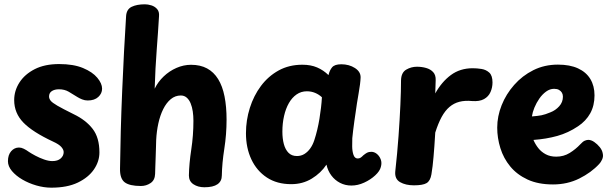

<svg xmlns="http://www.w3.org/2000/svg" viewBox="-20 -853 2844 892"><path d="M454.3 -441.1Q454.3 -418.9 436.7 -402.6Q419.1 -386.2 387.7 -386.2Q374 -386.2 361.6 -391.2Q349.2 -396.2 339.9 -402Q319 -415.2 299.4 -426.7Q279.9 -438.2 253.9 -438.2Q233.7 -438.2 220.8 -429.8Q207.9 -421.3 207.9 -404.7Q207.9 -394.9 215.1 -385.5Q222.3 -376.1 246.6 -362Q270.9 -347.9 322.6 -322.3Q378.8 -295.3 410.3 -254.5Q441.9 -213.7 441.9 -145Q441.9 -103 416.4 -65.8Q390.9 -28.6 341.6 -4.8Q292.2 18.9 218.3 18.9Q184.2 18.9 148.7 8.6Q113.2 -1.7 83.5 -19.1Q53.8 -36.6 35.3 -58.6Q16.9 -80.6 16.9 -104Q16.9 -133.4 31.9 -150.5Q46.9 -167.6 68.3 -167.6Q78.7 -167.6 90.3 -162Q101.9 -156.4 114.9 -147Q125.9 -139.6 144.7 -129.6Q163.4 -119.6 184.7 -112.1Q206 -104.6 223.1 -104.6Q248.1 -104.6 261.9 -116.8Q275.8 -129.1 275.8 -146.4Q275.8 -157.6 265.1 -170Q254.4 -182.4 226.9 -195Q131.2 -239.6 88.6 -283.6Q45.9 -327.6 45.9 -388Q45.9 -431.6 70.3 -469.7Q94.8 -507.9 141.3 -531.7Q187.8 -555.4 254.9 -555.4Q321.4 -555.4 365.6 -537Q409.7 -518.6 432 -491.8Q454.3 -465.1 454.3 -441.1Z M565.8 -778Q567.8 -809.9 591.7 -821.4Q615.6 -833 653.2 -833Q667.3 -833 683.2 -828.1Q699 -823.2 709.8 -811.1Q720.6 -799 718.8 -778Q714.6 -706.1 708.1 -622.1Q701.6 -538 698.6 -441Q714.1 -472.9 740.4 -497.9Q766.7 -523 799.8 -537.5Q833 -552 867.6 -552Q910.7 -552 941.9 -535.2Q973.2 -518.3 993.4 -485.6Q1013.7 -452.8 1023.1 -405.3Q1032.6 -357.8 1032.6 -297Q1032.6 -228.9 1022.1 -161.8Q1011.6 -94.7 1010.6 -38Q1010.6 -11 990.4 3Q970.3 17 929.6 17Q899.6 17 878.6 3Q857.6 -11 857.6 -38Q858.6 -92.9 868.6 -158.5Q878.6 -224.1 878.6 -292Q878.6 -314.4 875.6 -335.2Q872.6 -355.9 865.7 -372.7Q858.9 -389.4 847.5 -399.4Q836.1 -409.4 820.1 -409.4Q794 -409.4 773.4 -392.4Q752.9 -375.3 738.3 -346.1Q723.8 -316.9 715.7 -279.9Q707.6 -242.9 705.6 -203Q705.6 -192.6 704.7 -170.7Q703.8 -148.9 703.2 -123.9Q702.6 -99 701.6 -77.6Q700.6 -56.1 700.6 -44.9Q699.6 -15.9 679.4 -2.4Q659.3 11.1 634.6 11.1Q581.3 11.1 558.9 -6.4Q536.6 -23.9 537.6 -69.9Q538.6 -151.9 541.1 -243.9Q543.6 -335.9 547.6 -430Q551.6 -524.1 556.2 -612.9Q560.8 -701.7 565.8 -778Z M1122.7 -234Q1122.7 -294.6 1140.7 -351.6Q1158.7 -408.7 1192.4 -453.8Q1226.2 -499 1274.6 -525.7Q1323 -552.3 1384.6 -552.3Q1423.9 -552.3 1453.2 -539.7Q1482.6 -527.1 1506.1 -504.1Q1511.1 -526.1 1522.9 -540.3Q1534.8 -554.4 1565.6 -554.4Q1601.9 -554.4 1629.1 -536.9Q1656.3 -519.3 1655.3 -492.4Q1654.3 -465.3 1646 -418.7Q1637.7 -372 1631.7 -327Q1629.7 -313 1626.4 -291Q1623.2 -269 1620.7 -247.5Q1618.2 -226 1616.7 -211Q1615.9 -195.9 1616.2 -173.2Q1616.4 -150.6 1622.2 -133.6Q1628 -116.7 1642 -116.7Q1649.9 -116.7 1655.8 -120.8Q1661.7 -124.9 1668.1 -131.6Q1677.8 -139.4 1685.3 -143.6Q1692.9 -147.7 1705.2 -147.7Q1718.6 -147.7 1730.5 -138.3Q1742.4 -128.9 1748.7 -112.8Q1755 -96.7 1749.3 -77.2Q1744.7 -58.2 1723.1 -38.2Q1701.4 -18.1 1671.9 -4.6Q1642.4 9 1612.6 9Q1583.8 9 1559.8 -3.4Q1535.9 -15.8 1519.6 -37.5Q1503.2 -59.2 1496.7 -88.1Q1470.6 -48.8 1428.3 -23.1Q1386.1 2.6 1333 2.6Q1266.7 2.6 1219.8 -28.3Q1172.9 -59.2 1147.8 -112.6Q1122.7 -166 1122.7 -234ZM1291.9 -241.1Q1291.9 -209.2 1298.7 -183.7Q1305.6 -158.1 1320.4 -143.1Q1335.2 -128.1 1359.3 -128.1Q1378.8 -128.1 1394.1 -137.5Q1409.4 -146.9 1421.3 -163.4Q1433.2 -180 1440.3 -202Q1448 -225.4 1453.9 -250.4Q1459.9 -275.3 1464.1 -301.2Q1468.3 -327.1 1471.3 -352.3Q1474.3 -377.4 1475.6 -401.1Q1461.7 -414.1 1443.9 -421.5Q1426.1 -428.9 1405.7 -428.9Q1379 -428.9 1357.9 -414.3Q1336.8 -399.7 1322.1 -374Q1307.4 -348.3 1299.7 -314.3Q1291.9 -280.2 1291.9 -241.1Z M1843.1 -480Q1844.1 -516 1867.2 -529.5Q1890.2 -543 1917.1 -543Q1939.2 -543 1959.4 -537.3Q1979.7 -531.7 1992.4 -518Q2005.1 -504.3 2004.1 -480L2002.1 -419Q2032.2 -473 2074.9 -504.5Q2117.7 -536 2176.1 -536Q2195.8 -536 2216.9 -532.7Q2238 -529.4 2253.1 -515.7Q2268.1 -501.9 2268.1 -470Q2268.1 -446.6 2258.8 -425.4Q2249.6 -404.3 2228.7 -392.7Q2207.8 -381 2173.1 -383.6Q2140 -386.8 2114.2 -380.1Q2088.4 -373.4 2068.2 -356.2Q2047.9 -339 2031.8 -309.6Q2015.8 -280.2 2002.1 -237Q1999.9 -202.3 1998.1 -174.6Q1996.2 -146.9 1994.1 -124.1Q1992 -101.3 1989.8 -81.6Q1987.6 -61.8 1984.3 -43Q1979.2 -12.7 1961.8 -2.3Q1944.4 8 1903.1 8Q1864.6 8 1838.7 -6.8Q1812.9 -21.7 1816.4 -57Q1825.9 -142.1 1831.5 -220.4Q1837.1 -298.8 1840.1 -365.4Q1843.1 -432 1843.1 -480Z M2549.2 3.9Q2480.2 3.9 2431 -18.9Q2381.8 -41.7 2350.6 -79.6Q2319.4 -117.4 2304.7 -164.7Q2290 -212 2290 -260Q2290 -312.6 2310.5 -364.1Q2331 -415.7 2368.7 -458.4Q2406.3 -501.2 2457.8 -527Q2509.3 -552.8 2572.1 -552.8Q2627.6 -552.8 2665.5 -535.3Q2703.4 -517.8 2722.7 -485.8Q2742 -453.9 2742 -410Q2742 -362.6 2722.2 -326.6Q2702.3 -290.7 2665.1 -266.1Q2620.3 -235.8 2569.2 -221.5Q2518 -207.2 2458.3 -202.9Q2467.1 -182.4 2480.8 -164.9Q2494.6 -147.4 2515.3 -136.3Q2536 -125.2 2564.1 -125.2Q2598.8 -125.2 2626.7 -142.4Q2654.6 -159.7 2676.4 -183Q2687.9 -195.7 2696.9 -199.4Q2706 -203.2 2713 -203.2Q2726.6 -203.2 2740.8 -193.3Q2755.1 -183.4 2766.6 -169.2Q2778 -154.9 2780.3 -139.8Q2783.7 -125.6 2777.2 -111.8Q2770.7 -98.1 2763.7 -91.1Q2726.7 -51.1 2671.3 -23.6Q2616 3.9 2549.2 3.9ZM2451.2 -312.1Q2478 -314.1 2495.3 -317.4Q2512.6 -320.8 2537.1 -331.1Q2560.8 -340.2 2578 -359.3Q2595.2 -378.3 2595.2 -404Q2595.2 -414.1 2590.7 -422.1Q2586.1 -430.1 2577.1 -435.3Q2568.1 -440.4 2554.3 -440.4Q2534.8 -440.4 2517.1 -427.6Q2499.3 -414.7 2485.7 -395Q2472 -375.3 2462.9 -353.3Q2453.9 -331.2 2451.2 -312.1Z"/></svg>

Font: Playpen Sans Arabic
Style: Regular
Weight: 400
Designer: Azza Alameddine, Laura Meseguer, Veronika Burian, José Scaglione
Foundry: TypeTogether
Version: Version 2.000